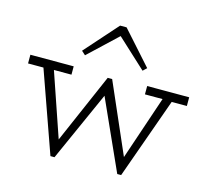

<svg xmlns="http://www.w3.org/2000/svg" viewBox="-107 -863 1090 1002"><g transform="rotate(15 438.0 -362.0)"><path d="M9 -423V-470H243V-425H121L114 -423ZM247 14 84 -446H141L283 -32L267 14ZM258 14 243 -28 430 -458H442L454 -399L269 14ZM608 14 422 -399 436 -458H454L640 -32L627 14ZM619 14 601 -28 743 -448H794L629 14ZM640 -425V-470H867V-423H763L756 -425ZM285 -541 264 -560 422 -738H457L616 -560L596 -541L439 -686Z"/></g></svg>

Font: BioRhyme ExtraBold Light
Style: Regular
Weight: 300
Version: Version 1.600;gftools[0.9.33]